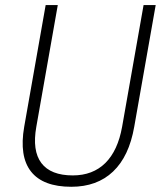

<svg xmlns="http://www.w3.org/2000/svg" viewBox="-20 -713 626 743"><path d="M255.9 9.8Q146.5 9.8 100.1 -49.1Q53.7 -107.9 73.7 -222.7L156.7 -693.4H203.6L120.6 -222.7Q104 -129.9 140.1 -82Q176.3 -34.2 261.7 -34.2Q338.9 -34.2 387.5 -82Q436 -129.9 452.6 -222.7L535.6 -693.4H582.5L499.5 -222.7Q479.5 -107.9 417.5 -49.1Q355.5 9.8 255.9 9.8Z"/></svg>

Font: Cascadia Code NF ExtraLight
Style: Italic
Weight: 200
Italic angle: -10°
Monospace: yes
Designer: Aaron Bell
Foundry: Saja Typeworks
Version: Version 2404.023; ttfautohint (v1.8.4)